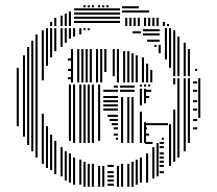

<svg xmlns="http://www.w3.org/2000/svg" viewBox="-20 -716 832 736"><path d="M308 -688H300V-696H308ZM324 -688H316V-696H324ZM340 -688H332V-696H340ZM364 -688H356V-696H364ZM380 -688H372V-696H380ZM396 -688H388V-696H396ZM512 -684H448V-692H512ZM440 -676H264V-684H440ZM552 -668H448V-676H552ZM252 -616H244V-672H252ZM440 -660H264V-668H440ZM236 -616H228V-664H236ZM220 -616H212V-656H220ZM440 -644H264V-652H440ZM556 -616H548V-648H556ZM196 -616H188V-648H196ZM468 -616H460V-648H468ZM484 -616H476V-648H484ZM500 -616H492V-648H500ZM516 -616H508V-648H516ZM540 -616H532V-648H540ZM572 -616H564V-648H572ZM588 -616H580V-648H588ZM440 -628H264V-636H440ZM180 -616H172V-632H180ZM612 -616H604V-632H612ZM628 -616H620V-624H628ZM180 -496H172V-608H180ZM308 -600H300V-608H308ZM292 -584H284V-608H292ZM268 -576H260V-608H268ZM164 -464H156V-608H164ZM252 -568H244V-608H252ZM236 -552H228V-608H236ZM220 -536H212V-608H220ZM196 -520H188V-608H196ZM324 -600H316V-608H324ZM636 -456H628V-608H636ZM620 -488H612V-608H620ZM592 -596H528V-604H592ZM148 -408H140V-600H148ZM652 -424H644V-600H652ZM520 -588H488V-596H520ZM592 -580H528V-588H592ZM124 -112H116V-584H124ZM668 -424H660V-576H668ZM592 -556H544V-564H592ZM108 -136H100V-560H108ZM692 -424H684V-552H692ZM580 -536H572V-544H580ZM596 -512H588V-544H596ZM92 -160H84V-536H92ZM708 -424H700V-528H708ZM260 -400H252V-412H240V-420H252V-444H240V-452H252V-484H240V-492H252V-528H260ZM284 -400H276V-528H284ZM300 -400H292V-528H300ZM316 -400H308V-528H316ZM332 -400H324V-528H332ZM356 -400H348V-528H356ZM372 -400H364V-528H372ZM388 -440H380V-528H388ZM420 -424H412V-528H420ZM436 -400H428V-528H436ZM460 -400H452V-520H460ZM476 -400H468V-520H476ZM492 -400H484V-512H492ZM76 -192H68V-504H76ZM508 -400H500V-504H508ZM532 -400H524V-496H532ZM548 -400H540V-472H548ZM52 -232H44V-456H52ZM736 -444H728V-452H736ZM564 -400H556V-448H564ZM708 -168H700V-416H708ZM692 -136H684V-416H692ZM668 -112H660V-416H668ZM652 -392H644V-416H652ZM748 -264H740V-416H748ZM736 -396H720V-404H736ZM364 -176H356V-392H364ZM340 -168H332V-392H340ZM324 -168H316V-392H324ZM556 -384H548V-392H556ZM540 -384H532V-392H540ZM524 -384H516V-392H524ZM308 -168H300V-392H308ZM292 -168H284V-392H292ZM268 -168H260V-392H268ZM252 -176H244V-392H252ZM432 -380H416V-388H432ZM496 -380H440V-388H496ZM524 -312H516V-376H524ZM540 -320H532V-376H540V-372H560V-364H540V-348H552V-340H540ZM432 -364H376V-372H432ZM736 -364H720V-372H736ZM496 -364H440V-372H496ZM432 -340H376V-348H432ZM492 -168H484V-344H492ZM476 -168H468V-344H476ZM452 -168H444V-344H452ZM432 -324H376V-332H432ZM736 -324H720V-332H736ZM432 -308H376V-316H432ZM736 -292H720V-300H736ZM432 -292H376V-300H432ZM652 -96H644V-296H652ZM524 -168H516V-288H524ZM148 -88H140V-280H148ZM432 -268H392V-276H432ZM736 -252H720V-260H736ZM432 -252H400V-260H432ZM552 -196H540V-172H565V-164H536V-168H532V-248H540V-244H624V-236H540V-228H544V-220H540V-204H552ZM432 -236H408V-244H432ZM636 -80H628V-240H636ZM164 -72H156V-232H164ZM736 -220H720V-228H736ZM432 -220H416V-228H432ZM432 -196H416V-204H432ZM180 -64H172V-200H180ZM608 -180H600V-188H608ZM432 -180H424V-188H432ZM196 -48H188V-176H196ZM608 -164H592V-172H608ZM588 -40H580V-168H588ZM608 -148H592V-156H608ZM220 -40H212V-152H220ZM572 -32H564V-152H572ZM236 -24H228V-136H236ZM608 -124H592V-132H608ZM252 -16H244V-128H252ZM548 -16H540V-128H548ZM608 -108H592V-116H608ZM524 -16H516V-112H524ZM268 -8H260V-112H268ZM508 -8H500V-104H508ZM292 -8H284V-104H292ZM608 -92H592V-100H608ZM308 0H300V-96H308ZM492 0H484V-96H492ZM340 0H332V-88H340ZM324 0H316V-88H324ZM476 0H468V-88H476ZM452 0H444V-88H452ZM416 -76H392V-84H416ZM608 -76H592V-84H608ZM380 0H372V-80H380ZM436 0H428V-80H436ZM364 0H356V-80H364ZM608 -52H592V-60H608ZM416 -52H392V-60H416ZM416 -36H392V-44H416ZM416 -20H392V-28H416ZM416 -4H392V-12H416Z"/></svg>

Font: Rubik Lines
Style: Regular
Weight: 400
Designer: Hubert and Fischer, NaN
Foundry: Hubert and Fischer, NaN
Version: Version 2.201